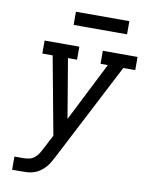

<svg xmlns="http://www.w3.org/2000/svg" viewBox="-99 -992 816 1062"><g transform="rotate(10 309.5 -461.0)"><path d="M44 0V-74H93Q109 -74 126 -77.5Q143 -81 157 -92.5Q171 -104 180 -119Q189 -134 197 -150L236 -225L155 -662H97V-735H292V-662H241L297 -330L465 -662H424V-735H619V-661H552L270 -116Q261 -99 251.5 -82Q242 -65 229 -50.5Q216 -36 200 -25Q184 -14 165.5 -8Q147 -2 129 -1Q111 0 93 0ZM240 -848V-922H540V-848Z"/></g></svg>

Font: Iosevka Slab Extended
Style: Italic
Weight: 400
Width: 7
Italic angle: -9°
Monospace: yes
Designer: Belleve Invis
Foundry: Belleve Invis
Version: Version 11.1.0; ttfautohint (v1.8.3)